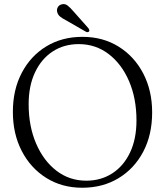

<svg xmlns="http://www.w3.org/2000/svg" viewBox="-20 -890 796 925"><path d="M377.5 -712.5Q476 -712.5 551.8 -665.2Q627.5 -618 670.2 -535.8Q713 -453.5 713 -348.5Q713 -240.5 670 -159Q627 -77.5 551 -31.5Q475 14.5 376 14.5Q278.5 14.5 203 -32.8Q127.5 -80 84.8 -162.5Q42 -245 42 -351Q42 -457.5 84.8 -539Q127.5 -620.5 203 -666.5Q278.5 -712.5 377.5 -712.5ZM637.5 -310Q637.5 -415.5 601.8 -498.8Q566 -582 503.2 -629.8Q440.5 -677.5 359.5 -677.5Q288 -677.5 233.8 -642Q179.5 -606.5 148.8 -541.5Q118 -476.5 118 -388Q118 -282 153.8 -198.8Q189.5 -115.5 252 -67.5Q314.5 -19.5 395.5 -19.5Q466.5 -19.5 521.2 -55Q576 -90.5 606.8 -155.8Q637.5 -221 637.5 -310ZM335 -834 406 -754Q408.5 -750.5 410 -746.2Q411.5 -742 409 -738.5Q403.5 -732.5 394 -737L298.5 -792Q281.5 -800.5 270 -809.8Q258.5 -819 255.5 -832.5Q252.5 -844 258.2 -854.8Q264 -865.5 277 -869Q292.5 -873.5 305.8 -863.2Q319 -853 335 -834Z"/></svg>

Font: Fraunces 72pt S050 Light
Style: Regular
Weight: 300
Version: Version 1.000; ttfautohint (v1.8.3)